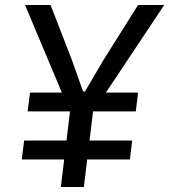

<svg xmlns="http://www.w3.org/2000/svg" viewBox="-20 -747 676 767"><path d="M257.5 -305 80 -727H182L267 -508L312 -381.5H319.5L393.5 -507.5L531.5 -727H636L355 -305ZM223 0 265 -345H357L315 0ZM90.5 -302 100 -377H531.5L522.5 -302ZM67 -110 76.5 -185.5H508L499 -110Z"/></svg>

Font: Spline Sans Mono
Style: Italic
Weight: 400
Italic angle: -4°
Monospace: yes
Designer: Eben Sorkin, Mirko Velimirovic
Foundry: Sorkin Type
Version: Version 1.004